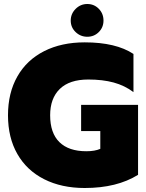

<svg xmlns="http://www.w3.org/2000/svg" viewBox="-20 -926 731 961"><path d="M334 -823Q334 -857 358.5 -881.5Q383 -906 417 -906Q451 -906 474.5 -882Q498 -858 498 -823Q498 -789 474.5 -765.5Q451 -742 417 -742Q383 -742 358.5 -765.5Q334 -789 334 -823ZM20 -349Q20 -461 67 -543.5Q114 -626 201 -670Q288 -714 404 -714Q560 -714 648 -656V-465Q604 -498 549 -513Q494 -528 422 -528Q328 -528 279.5 -481Q231 -434 231 -349Q231 -260 277.5 -214.5Q324 -169 412 -169Q455 -169 482 -181V-270H386V-401H671V-51Q565 15 404 15Q288 15 201 -29Q114 -73 67 -155Q20 -237 20 -349Z"/></svg>

Font: Prompt ExtraBold
Style: Regular
Weight: 800
Designer: Katatrad Team
Foundry: CadsonDemak
Version: Version 1.001